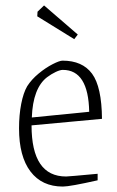

<svg xmlns="http://www.w3.org/2000/svg" viewBox="-20 -676 429 706"><path d="M50 -204Q50 -253 58 -294Q66 -335 80 -359Q96 -384 122 -405.5Q148 -427 173.5 -440Q199 -453 210 -453Q283 -453 318.5 -405Q354 -357 355 -239L96 -215Q96 -27 223 -27Q232 -27 339 -37V-13Q237 10 211 10Q134 10 92 -45.5Q50 -101 50 -204ZM308 -265Q305 -419 211 -419Q201 -419 185 -411.5Q169 -404 153 -392Q101 -352 97 -244ZM117 -616 118 -633 142 -656 266 -549 253 -532Z"/></svg>

Font: Grenze ExtraLight
Style: Regular
Weight: 275
Designer: Renata Polastri
Foundry: Omnibus-Type
Version: Version 1.002; ttfautohint (v1.8)